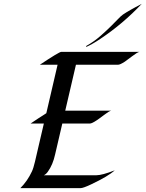

<svg xmlns="http://www.w3.org/2000/svg" viewBox="-20 -970 751 990"><path d="M185.5 -636.2Q285.2 -702.6 295.9 -702.6H699.2Q688.5 -700.7 661.6 -680.2Q634.8 -659.7 624 -652.3Q599.1 -636.2 588.9 -636.2H371.6L316.4 -399.4H553.7Q543 -397.5 516.1 -377Q489.3 -356.4 478.5 -349.6Q453.6 -333 443.4 -333H301.3L264.2 -173.8Q252.4 -120.1 226.6 -84.5Q217.3 -71.3 206.1 -66.4H477.5Q506.3 -66.4 571.8 -91.8Q538.1 -61 449.2 -19Q408.7 0 396 0H85Q121.6 -36.6 144.5 -85.9Q152.3 -102.1 160.4 -136.7Q168.5 -171.4 180.9 -224.9Q193.4 -278.3 206.1 -333H137.7Q158.2 -346.7 178.2 -360.1Q198.2 -373.5 218.8 -386.2L276.9 -636.2ZM710.9 -950.2Q614.3 -847.7 498 -770Q458.5 -743.2 423.8 -727.5L425.3 -733.4Q464.8 -755.4 498.8 -785.4Q532.7 -815.4 553.5 -836.2Q574.2 -856.9 584 -867.2Q604.5 -888.7 614 -895Q623.5 -901.4 633.5 -907.5Q643.6 -913.6 654.8 -919.9Q666 -926.3 676.8 -932.1Q691.4 -940.4 710.9 -950.2Z"/></svg>

Font: Fondamento
Style: Italic
Weight: 400
Italic angle: -12°
Version: Version 1.000